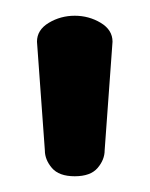

<svg xmlns="http://www.w3.org/2000/svg" viewBox="-20 -788 191 244"><path d="M75 -564Q55 -564 46 -574.5Q37 -585 37 -597L27 -735Q27 -750 42 -759Q57 -768 75 -768Q93 -768 108 -759Q123 -750 123 -735L113 -597Q113 -585 104 -574.5Q95 -564 75 -564Z"/></svg>

Font: Dosis ExtraLight
Style: Bold
Weight: 700
Version: Version 3.001; ttfautohint (v1.8.2)